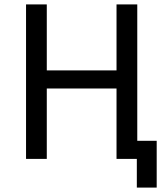

<svg xmlns="http://www.w3.org/2000/svg" viewBox="-20 -720 760 870"><path d="M600 0V130H690V-82H602V-700H508V-401H192V-700H98V0H192V-319H508V0Z"/></svg>

Font: Golos UI VF
Style: Regular
Weight: 400
Designer: A.Korolkova, Vitaly Kuzmin
Foundry: ParaType Ltd
Version: Version 2.000